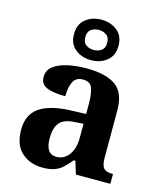

<svg xmlns="http://www.w3.org/2000/svg" viewBox="-121 -902 841 1000"><g transform="rotate(15 299.5 -402.0)"><path d="M202 10Q136 10 90.5 -30Q45 -70 45 -153Q45 -234 101 -273Q157 -312 269 -316L351 -319V-374Q351 -424 340.5 -456Q330 -488 289 -488Q251 -488 236.5 -457.5Q222 -427 222 -380Q155 -380 121 -395Q87 -410 87 -447Q87 -484 115 -506Q143 -528 190 -538.5Q237 -549 293 -549Q398 -549 450.5 -511Q503 -473 503 -379V-124Q503 -83 516 -68Q529 -53 563 -53H567V0H381L360 -69H351Q329 -42 309.5 -24.5Q290 -7 265 1.5Q240 10 202 10ZM257 -63Q300 -63 325.5 -98Q351 -133 351 -191V-266L306 -263Q246 -260 223 -231.5Q200 -203 200 -149Q200 -63 257 -63ZM302 -596Q252 -596 217 -624Q182 -652 182 -705Q182 -758 217 -786Q252 -814 302 -814Q352 -814 387 -786Q422 -758 422 -705Q422 -652 387 -624Q352 -596 302 -596ZM302 -651Q326 -651 343.5 -663.5Q361 -676 361 -705Q361 -734 343.5 -746.5Q326 -759 302 -759Q278 -759 260.5 -746.5Q243 -734 243 -705Q243 -676 260.5 -663.5Q278 -651 302 -651Z"/></g></svg>

Font: Noto Serif Tamil
Style: Bold Italic
Weight: 700
Italic angle: -12°
Designer: Indian Type Foundry, Tom Grace, and the Monotype Design Team
Foundry: Monotype Imaging Inc.
Version: Version 2.003; ttfautohint (v1.8.4.7-5d5b)